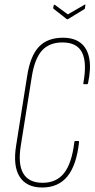

<svg xmlns="http://www.w3.org/2000/svg" viewBox="-20 -829 421 855"><path d="M168 6Q98 6 67.5 -42Q37 -90 52 -182L101 -491Q115 -581 153.5 -621Q192 -661 260 -661Q310 -661 339.5 -637.5Q369 -614 377.5 -569Q386 -524 372 -458Q371 -454 367 -454H355Q350 -454 351 -458Q368 -550 345.5 -595Q323 -640 258 -640Q200 -640 167.5 -604.5Q135 -569 122 -490L73 -183Q59 -99 83.5 -57Q108 -15 170 -15Q232 -15 266 -59Q300 -103 311 -196Q311 -201 316 -201H328Q330 -201 331 -200.5Q332 -200 332 -196Q321 -94 280.5 -44Q240 6 168 6ZM355 -807Q362 -812 360 -805L358 -792Q357 -789 356.5 -788.5Q356 -788 352 -786L283 -744Q280 -742 277 -744L221 -788Q216 -791 217 -795L219 -804Q220 -810 225 -807L282 -765Z"/></svg>

Font: Sofia Sans Extra Condensed Thin
Style: Italic
Weight: 250
Italic angle: -9°
Version: Version 4.100